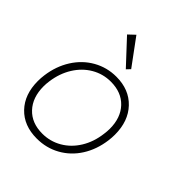

<svg xmlns="http://www.w3.org/2000/svg" viewBox="-205 -854 986 986"><g transform="rotate(45 288.0 -360.5)"><path d="M22 -204Q22 -226 25 -248Q35 -323 72 -381.5Q109 -440 166.5 -472.5Q224 -505 292 -505Q385 -505 441 -446Q497 -387 497 -289Q497 -268 494 -245Q484 -170 447.5 -112.5Q411 -55 353.5 -23Q296 9 227 9Q133 9 77.5 -49Q22 -107 22 -204ZM454 -253Q457 -273 457 -292Q457 -372 412 -419.5Q367 -467 290 -467Q233 -467 185 -439Q137 -411 105.5 -360.5Q74 -310 65 -245Q62 -224 62 -206Q62 -125 107 -77Q152 -29 229 -29Q286 -29 334.5 -57Q383 -85 414.5 -136Q446 -187 454 -253ZM177 -697 212 -730 318 -586 299 -566Z"/></g></svg>

Font: Bellota Light
Style: Italic
Weight: 300
Italic angle: -7.5°
Designer: Kemie Guaida
Foundry: Kemie Guaida
Version: Version 4.001